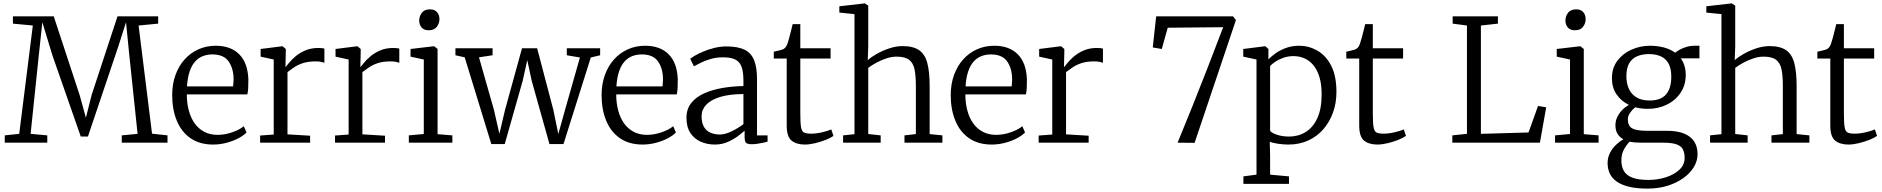

<svg xmlns="http://www.w3.org/2000/svg" viewBox="-20 -839 11066 1129"><path d="M93 -52 173 -689 56 -700V-743H296L448 -281L485 -147L519 -281L671 -743H910V-700L795 -689L874 -53L965 -43V0H696V-43L789 -52L741 -508L721 -708L677 -570L497 -36H455L288 -514L229 -708L207.5 -508L160 -52L258 -43V0H8V-43Z M1233.5 11Q1154.5 11 1100.8 -26Q1047 -63 1019.8 -128.8Q992.5 -194.5 992.5 -280Q992.5 -344.5 1011.8 -397.8Q1031 -451 1065.5 -489.5Q1100 -528 1146.8 -549Q1193.5 -570 1248.5 -570Q1337 -570 1387 -519.5Q1437 -469 1440.5 -372Q1440.5 -343.5 1439.5 -322Q1438.5 -300.5 1434.5 -284H1078.5Q1078.5 -233.5 1090 -190Q1101.5 -146.5 1124.2 -114.2Q1147 -82 1181 -64Q1215 -46 1259.5 -46Q1302.5 -46 1346.5 -61.5Q1390.5 -77 1413.5 -97L1429.5 -60Q1410.5 -40.5 1379.2 -24.5Q1348 -8.5 1310 1.2Q1272 11 1233.5 11ZM1079.5 -331H1350.5Q1351.5 -338 1352.2 -347.2Q1353 -356.5 1353.2 -364.5Q1353.5 -372.5 1353.5 -375Q1353 -436.5 1324.2 -477.8Q1295.5 -519 1228.5 -519Q1198.5 -519 1172.8 -509Q1147 -499 1127.2 -477Q1107.5 -455 1095.2 -419Q1083 -383 1079.5 -331Z M1509.5 0V-42L1589.5 -48V-489L1512.5 -506V-551L1639.5 -567H1641.5L1660.5 -551V-535L1658.5 -446H1660.5Q1665 -451 1678.8 -468.5Q1692.5 -486 1716.2 -506.5Q1740 -527 1774 -542Q1808 -557 1852.5 -557Q1867 -557 1874.8 -555.8Q1882.5 -554.5 1887.5 -553V-469Q1884.5 -471.5 1870.8 -474.8Q1857 -478 1836.5 -478Q1790 -478 1758.8 -467Q1727.5 -456 1706.8 -441.2Q1686 -426.5 1670.5 -415V-49L1803.5 -41V0Z M1950 0V-42L2030 -48V-489L1953 -506V-551L2080 -567H2082L2101 -551V-535L2099 -446H2101Q2105.5 -451 2119.2 -468.5Q2133 -486 2156.8 -506.5Q2180.5 -527 2214.5 -542Q2248.5 -557 2293 -557Q2307.5 -557 2315.2 -555.8Q2323 -554.5 2328 -553V-469Q2325 -471.5 2311.2 -474.8Q2297.5 -478 2277 -478Q2230.5 -478 2199.2 -467Q2168 -456 2147.2 -441.2Q2126.5 -426.5 2111 -415V-49L2244 -41V0Z M2472 -51V-489L2394 -506V-551L2531 -567H2533L2553 -551V-50L2640 -43V0H2384V-43ZM2500.5 -661Q2473 -661 2459 -677.5Q2445 -694 2445 -718.5Q2445 -743 2460.2 -763.5Q2475.5 -784 2507.5 -784H2508.5Q2536 -784 2550 -767.5Q2564 -751 2564 -726.5Q2564 -702 2548.8 -681.5Q2533.5 -661 2501.5 -661Z M2658 -514V-555H2876.5V-514L2796.5 -502L2885 -191L2916.5 -52L2949.5 -192L3049.5 -555H3138.5L3234 -192L3263 -51L3302 -191L3390 -501L3313 -514V-555H3509V-514L3454 -501L3293.5 8H3211L3106.5 -364L3080.5 -485.5L3053.5 -364L2948 8H2869L2712.5 -502Z M3758.5 11Q3679.5 11 3625.8 -26Q3572 -63 3544.8 -128.8Q3517.5 -194.5 3517.5 -280Q3517.5 -344.5 3536.8 -397.8Q3556 -451 3590.5 -489.5Q3625 -528 3671.8 -549Q3718.5 -570 3773.5 -570Q3862 -570 3912 -519.5Q3962 -469 3965.5 -372Q3965.5 -343.5 3964.5 -322Q3963.5 -300.5 3959.5 -284H3603.5Q3603.5 -233.5 3615 -190Q3626.5 -146.5 3649.2 -114.2Q3672 -82 3706 -64Q3740 -46 3784.5 -46Q3827.5 -46 3871.5 -61.5Q3915.5 -77 3938.5 -97L3954.5 -60Q3935.5 -40.5 3904.2 -24.5Q3873 -8.5 3835 1.2Q3797 11 3758.5 11ZM3604.5 -331H3875.5Q3876.5 -338 3877.2 -347.2Q3878 -356.5 3878.2 -364.5Q3878.5 -372.5 3878.5 -375Q3878 -436.5 3849.2 -477.8Q3820.5 -519 3753.5 -519Q3723.5 -519 3697.8 -509Q3672 -499 3652.2 -477Q3632.5 -455 3620.2 -419Q3608 -383 3604.5 -331Z M4016.5 -146Q4016.5 -198.5 4045.2 -234Q4074 -269.5 4122.2 -290.8Q4170.5 -312 4230 -322Q4289.5 -332 4351.5 -333V-365Q4351.5 -414.5 4341 -444.8Q4330.5 -475 4304.5 -488.5Q4278.5 -502 4231.5 -502Q4192.5 -502 4159.8 -492.5Q4127 -483 4101.8 -470.5Q4076.5 -458 4060.5 -449L4038.5 -493Q4045.5 -499.5 4065.8 -511.5Q4086 -523.5 4115.8 -536Q4145.5 -548.5 4180.5 -557.2Q4215.5 -566 4251.5 -566Q4318 -566 4357.5 -547Q4397 -528 4414.2 -485.5Q4431.5 -443 4431.5 -373V-43H4493.5V-6Q4482.5 -3 4466.5 0.5Q4450.5 4 4433 6.5Q4415.5 9 4400.5 9Q4379 9 4368.8 2.5Q4358.5 -4 4358.5 -33V-70Q4346 -59 4320.8 -39.8Q4295.5 -20.5 4260.5 -4.8Q4225.5 11 4183.5 11Q4139 11 4101 -5.5Q4063 -22 4039.8 -56.8Q4016.5 -91.5 4016.5 -146ZM4213.5 -48Q4243.5 -48 4282.5 -67Q4321.5 -86 4351.5 -109V-286Q4268.5 -285.5 4214 -268.8Q4159.5 -252 4132.5 -223Q4105.5 -194 4105.5 -156Q4105.5 -116 4119.8 -92.2Q4134 -68.5 4158.5 -58.2Q4183 -48 4213.5 -48Z M4713 11Q4663.5 11 4634.8 -12Q4606 -35 4606 -101V-495H4530V-535Q4539 -537 4551 -539.8Q4563 -542.5 4573.5 -545.5Q4584 -548.5 4588 -551Q4593.5 -554.5 4597.2 -558.5Q4601 -562.5 4604.2 -568.2Q4607.5 -574 4610.5 -582.5Q4615 -594.5 4621.2 -618.5Q4627.5 -642.5 4633.2 -665.2Q4639 -688 4641 -697H4686V-555H4864V-495H4686V-172Q4686 -116.5 4690.2 -91.5Q4694.5 -66.5 4708 -59.8Q4721.5 -53 4749 -53Q4780 -53 4815.8 -61.5Q4851.5 -70 4868 -78L4881 -40Q4866.5 -29 4837.2 -17.2Q4808 -5.5 4774.2 2.8Q4740.5 11 4713 11Z M5004.5 -50V-756L4915.5 -765V-802L5063.5 -819H5065.5L5085.5 -806V-568L5082.5 -485Q5101 -502.5 5134.8 -521.8Q5168.5 -541 5208.8 -554.5Q5249 -568 5286.5 -568Q5350 -568 5384.8 -543.8Q5419.5 -519.5 5433 -467.5Q5446.5 -415.5 5446.5 -333V-50.5L5521.5 -43V0H5298.5V-43L5365.5 -50.5V-334Q5365.5 -392.5 5357.8 -430.8Q5350 -469 5325.5 -487.5Q5301 -506 5251.5 -506Q5223.5 -506 5193 -496Q5162.5 -486 5134.2 -470.8Q5106 -455.5 5085.5 -440V-51L5158.5 -43V0H4937.5V-43Z M5811.5 11Q5732.5 11 5678.8 -26Q5625 -63 5597.8 -128.8Q5570.5 -194.5 5570.5 -280Q5570.5 -344.5 5589.8 -397.8Q5609 -451 5643.5 -489.5Q5678 -528 5724.8 -549Q5771.5 -570 5826.5 -570Q5915 -570 5965 -519.5Q6015 -469 6018.5 -372Q6018.5 -343.5 6017.5 -322Q6016.5 -300.5 6012.5 -284H5656.5Q5656.5 -233.5 5668 -190Q5679.5 -146.5 5702.2 -114.2Q5725 -82 5759 -64Q5793 -46 5837.5 -46Q5880.5 -46 5924.5 -61.5Q5968.5 -77 5991.5 -97L6007.5 -60Q5988.5 -40.5 5957.2 -24.5Q5926 -8.5 5888 1.2Q5850 11 5811.5 11ZM5657.5 -331H5928.5Q5929.5 -338 5930.2 -347.2Q5931 -356.5 5931.2 -364.5Q5931.5 -372.5 5931.5 -375Q5931 -436.5 5902.2 -477.8Q5873.5 -519 5806.5 -519Q5776.5 -519 5750.8 -509Q5725 -499 5705.2 -477Q5685.5 -455 5673.2 -419Q5661 -383 5657.5 -331Z M6087.5 0V-42L6167.5 -48V-489L6090.5 -506V-551L6217.5 -567H6219.5L6238.5 -551V-535L6236.5 -446H6238.5Q6243 -451 6256.8 -468.5Q6270.5 -486 6294.2 -506.5Q6318 -527 6352 -542Q6386 -557 6430.5 -557Q6445 -557 6452.8 -555.8Q6460.5 -554.5 6465.5 -553V-469Q6462.5 -471.5 6448.8 -474.8Q6435 -478 6414.5 -478Q6368 -478 6336.8 -467Q6305.5 -456 6284.8 -441.2Q6264 -426.5 6248.5 -415V-49L6381.5 -41V0Z M7004.5 1 6904.5 0Q6949.5 -109 6994.5 -221.2Q7039.5 -333.5 7084 -448.2Q7128.5 -563 7172.5 -679L6846.5 -676L6811.5 -551L6758.5 -560L6778.5 -743H7230.5L7247.5 -721Z M7838.5 -298Q7838.5 -233.5 7818.5 -177.5Q7798.5 -121.5 7761.5 -79Q7724.5 -36.5 7672.5 -12.8Q7620.5 11 7556.5 11Q7529.5 11 7498.2 6.8Q7467 2.5 7446.5 -5L7448.5 80V188L7559.5 198V242H7291.5V198L7368.5 188V-489L7290.5 -506V-551L7418.5 -567H7420.5L7438.5 -551V-490Q7456 -508 7482.2 -526.5Q7508.5 -545 7543 -557.5Q7577.5 -570 7619.5 -570Q7675 -570 7725.2 -542Q7775.5 -514 7807 -454Q7838.5 -394 7838.5 -298ZM7586.5 -509Q7555 -509 7528 -499.8Q7501 -490.5 7480.5 -477Q7460 -463.5 7448.5 -451V-70Q7456 -58 7487.8 -47Q7519.5 -36 7560.5 -36Q7614 -36 7657.2 -62.5Q7700.5 -89 7726 -143.8Q7751.5 -198.5 7751.5 -284Q7751.5 -343.5 7738.5 -386.2Q7725.5 -429 7702.5 -456.2Q7679.5 -483.5 7649.8 -496.2Q7620 -509 7586.5 -509Z M8079.5 11Q8030 11 8001.2 -12Q7972.5 -35 7972.5 -101V-495H7896.5V-535Q7905.5 -537 7917.5 -539.8Q7929.5 -542.5 7940 -545.5Q7950.5 -548.5 7954.5 -551Q7960 -554.5 7963.8 -558.5Q7967.5 -562.5 7970.8 -568.2Q7974 -574 7977 -582.5Q7981.5 -594.5 7987.8 -618.5Q7994 -642.5 7999.8 -665.2Q8005.5 -688 8007.5 -697H8052.5V-555H8230.5V-495H8052.5V-172Q8052.5 -116.5 8056.8 -91.5Q8061 -66.5 8074.5 -59.8Q8088 -53 8115.5 -53Q8146.5 -53 8182.2 -61.5Q8218 -70 8234.5 -78L8247.5 -40Q8233 -29 8203.8 -17.2Q8174.5 -5.5 8140.8 2.8Q8107 11 8079.5 11Z M8606 -52V-689L8522 -700V-743H8788V-700L8688 -689V-52L8968 -60L9024 -216L9072 -208L9035 0H8520V-43Z M9212 -51V-489L9134 -506V-551L9271 -567H9273L9293 -551V-50L9380 -43V0H9124V-43ZM9240.5 -661Q9213 -661 9199 -677.5Q9185 -694 9185 -718.5Q9185 -743 9200.2 -763.5Q9215.5 -784 9247.5 -784H9248.5Q9276 -784 9290 -767.5Q9304 -751 9304 -726.5Q9304 -702 9288.8 -681.5Q9273.5 -661 9241.5 -661Z M9669 270Q9604 270 9558.8 259Q9513.5 248 9485.8 228Q9458 208 9445.5 180.5Q9433 153 9433 120Q9433 87.5 9447 60.2Q9461 33 9482.5 12.5Q9504 -8 9526 -20Q9503.5 -32 9491.2 -52.5Q9479 -73 9479 -103Q9479 -128.5 9490.2 -151.5Q9501.5 -174.5 9519.5 -192.8Q9537.5 -211 9558.5 -222Q9513 -244 9485.8 -283.8Q9458.5 -323.5 9458.5 -379Q9458.5 -440 9491.2 -482.8Q9524 -525.5 9575.2 -547.8Q9626.5 -570 9681.5 -570Q9725 -570 9763.5 -560Q9802 -550 9830.5 -529Q9837.5 -535.5 9854.2 -545.2Q9871 -555 9894.2 -562.5Q9917.5 -570 9944.5 -570H9973V-496H9863.5Q9872.5 -483.5 9879 -468.5Q9885.5 -453.5 9889 -436Q9892.5 -418.5 9892.5 -399Q9892.5 -338.5 9862.2 -293.5Q9832 -248.5 9781.5 -223.8Q9731 -199 9670.5 -199Q9650.5 -199 9631.8 -201.2Q9613 -203.5 9595.5 -208Q9577.5 -194 9564.8 -175.5Q9552 -157 9552 -138Q9552 -99 9577 -84.5Q9602 -70 9662 -70H9780Q9844 -70 9884.2 -53Q9924.5 -36 9943.2 -5.2Q9962 25.5 9962 67Q9962 108 9939.5 144.5Q9917 181 9877 209.2Q9837 237.5 9783.8 253.8Q9730.5 270 9669 270ZM9674 219Q9727 219 9775.5 203.5Q9824 188 9855 159.2Q9886 130.5 9886 90Q9886 62 9877 41.8Q9868 21.5 9841 10.8Q9814 0 9760 0H9636Q9616 0 9597.5 -1.2Q9579 -2.5 9563 -6Q9543 13.5 9528.5 41Q9514 68.5 9514 104Q9514 140 9528.5 165.8Q9543 191.5 9577.8 205.2Q9612.5 219 9674 219ZM9680.5 -248Q9746 -248 9776.8 -284Q9807.5 -320 9807.5 -388Q9807.5 -434.5 9792.2 -463.8Q9777 -493 9747.5 -507Q9718 -521 9675.5 -521Q9639 -521 9609 -509.2Q9579 -497.5 9561.2 -469Q9543.5 -440.5 9543.5 -390Q9543.5 -350.5 9557.5 -318.2Q9571.5 -286 9601.8 -267Q9632 -248 9680.5 -248Z M10102.5 -50V-756L10013.5 -765V-802L10161.5 -819H10163.5L10183.5 -806V-568L10180.5 -485Q10199 -502.5 10232.8 -521.8Q10266.5 -541 10306.8 -554.5Q10347 -568 10384.5 -568Q10448 -568 10482.8 -543.8Q10517.5 -519.5 10531 -467.5Q10544.5 -415.5 10544.5 -333V-50.5L10619.5 -43V0H10396.5V-43L10463.5 -50.5V-334Q10463.5 -392.5 10455.8 -430.8Q10448 -469 10423.5 -487.5Q10399 -506 10349.5 -506Q10321.5 -506 10291 -496Q10260.5 -486 10232.2 -470.8Q10204 -455.5 10183.5 -440V-51L10256.5 -43V0H10035.5V-43Z M10849.5 11Q10800 11 10771.2 -12Q10742.5 -35 10742.5 -101V-495H10666.5V-535Q10675.5 -537 10687.5 -539.8Q10699.5 -542.5 10710 -545.5Q10720.5 -548.5 10724.5 -551Q10730 -554.5 10733.8 -558.5Q10737.5 -562.5 10740.8 -568.2Q10744 -574 10747 -582.5Q10751.5 -594.5 10757.8 -618.5Q10764 -642.5 10769.8 -665.2Q10775.5 -688 10777.5 -697H10822.5V-555H11000.5V-495H10822.5V-172Q10822.5 -116.5 10826.8 -91.5Q10831 -66.5 10844.5 -59.8Q10858 -53 10885.5 -53Q10916.5 -53 10952.2 -61.5Q10988 -70 11004.5 -78L11017.5 -40Q11003 -29 10973.8 -17.2Q10944.5 -5.5 10910.8 2.8Q10877 11 10849.5 11Z"/></svg>

Font: Merriweather 7pt Light
Style: Regular
Weight: 300
Designer: Eben Sorkin
Foundry: Eben Sorkin
Version: Version 2.200;gftools[0.9.31]